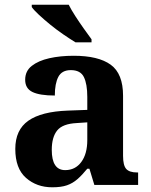

<svg xmlns="http://www.w3.org/2000/svg" viewBox="-20 -786 640 816"><path d="M202 10Q136 10 90.5 -30Q45 -70 45 -153Q45 -234 100.5 -273Q156 -312 269 -316L351 -319V-374Q351 -429 336.5 -458.5Q322 -488 281 -488Q243 -488 228 -459.5Q213 -431 213 -380Q149 -380 118 -395Q87 -410 87 -447Q87 -484 115 -506Q143 -528 189.5 -538.5Q236 -549 293 -549Q398 -549 450.5 -511Q503 -473 503 -379V-124Q503 -83 516.5 -68Q530 -53 563 -53H567V0H381L360 -69H351Q329 -42 309 -24.5Q289 -7 264.5 1.5Q240 10 202 10ZM257 -63Q300 -63 325.5 -97.5Q351 -132 351 -191V-266L306 -263Q246 -260 223 -231.5Q200 -203 200 -149Q200 -63 257 -63ZM301 -606Q278 -620 249.5 -639.5Q221 -659 194 -681Q167 -703 145.5 -723Q124 -743 115 -756V-766H272Q283 -744 300.5 -717Q318 -690 336.5 -664Q355 -638 369 -619V-606Z"/></svg>

Font: Noto Serif Myanmar
Style: Bold
Weight: 700
Designer: Ben Mitchell and the Monotype Design Team
Foundry: Monotype Imaging Inc.
Version: Version 2.106; ttfautohint (v1.8.4.7-5d5b)